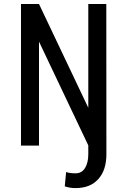

<svg xmlns="http://www.w3.org/2000/svg" viewBox="-20 -731 640 964"><path d="M423.3 43.5V-1L175.8 -522V0H85.4V-710.9H175.8L423.3 -189.9V-710.9H513.7L514.2 43.5Q514.2 123 473.6 168.2Q433.1 213.4 358.9 213.4Q330.6 213.4 305.2 204.6L312 132.8Q329.1 139.2 359.9 139.2Q390.6 139.2 407 112.5Q423.3 85.9 423.3 43.5Z"/></svg>

Font: RobotoMono-Regular
Style: Regular
Weight: 400
Designer: Google
Version: Version 2.000985; 2015; ttfautohint (v1.3)